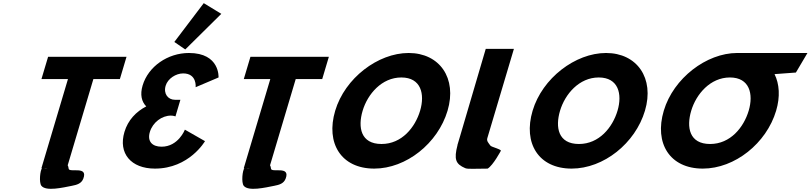

<svg xmlns="http://www.w3.org/2000/svg" viewBox="-20 -1060 5096 1207"><path d="M240.6 -562.9H407.2L240.2 -1.9L244.1 -1.8C232.8 9.2 223.8 87 240.3 108C269.3 144.6 376.1 119 432.3 108C464.1 102 492 93.7 503.7 63C535.8 -21 414.1 28.7 411.5 0C410.7 -9.2 408.6 -16 405.6 -20.9L567 -562.9H733.6L775.4 -703.1H282.4ZM279.2 -1.1C270.5 -0.1 261.9 -0.1 253.5 -1.6Z M1075.9 -796.2 1144.7 -749.1 1371.2 -973 1260.9 -1040.2ZM1209.9 -511.8C1209.9 -511.8 1219.6 -598.5 1131.2 -598.5C1086.1 -598.5 1034.8 -566.2 1021.4 -521.2C1006.2 -470.2 1036.8 -432.8 1079.3 -432.8H1114.1L1083 -328.2C1083 -328.2 1070.9 -333.3 1053.9 -333.3C997.8 -333.3 940.1 -290.8 922.1 -230.5C904.4 -171 937 -137.8 995.7 -137.8C1101.1 -137.8 1142.3 -244.9 1142.3 -244.9L1268.7 -172.7C1268.7 -172.7 1169.7 -0.1 953.8 -0.1C803.4 -0.1 722.3 -96.2 762.3 -230.5C784.3 -304.4 835.1 -358 899.4 -391.1C870 -420.9 859.4 -465.1 876.6 -522.9C912 -641.9 1034.2 -726.9 1167.7 -726.9C1364 -726.9 1353.9 -573 1353.9 -573Z M1512.6 -562.9H1679.2L1512.2 -1.9L1516.1 -1.8C1504.8 9.2 1495.8 87 1512.3 108C1541.3 144.6 1648.1 119 1704.3 108C1736.1 102 1764 93.7 1775.7 63C1807.8 -21 1686.1 28.7 1683.5 0C1682.7 -9.2 1680.6 -16 1677.6 -20.9L1839 -562.9H2005.6L2047.4 -703.1H1554.4ZM1551.2 -1.1C1542.5 -0.1 1533.9 -0.1 1525.5 -1.6Z M2087.2 -363.9C2026.2 -159.1 2125.1 -0.1 2332.5 -0.1C2533.9 -0.1 2732.5 -159.1 2793.5 -363.9C2854.5 -568.8 2743.5 -726.9 2548.9 -726.9C2355.9 -726.9 2148.2 -568.8 2087.2 -363.9ZM2259.7 -363.9C2290.9 -468.5 2379.8 -573 2503 -573C2627.1 -573 2652.1 -468.5 2621 -363.9C2589.9 -259.4 2506 -154.8 2378.5 -154.8C2247.6 -154.8 2228.6 -259.4 2259.7 -363.9Z M3033.7 -753H3210.7L3043.4 -191C3038.2 -173 3050.8 -161.8 3062.6 -145C3069 -135.7 3124.3 -124 3129.1 -113C3129.1 -113 3080.7 -21.3 3045.6 0C2961.5 0 2921.3 4.3 2904.4 -3C2844.5 -28.9 2832.6 -57.6 2856.1 -148L2855.6 -148L2861.1 -166.5C2864 -176.7 2867.2 -187.5 2870.8 -199L2871.1 -200Z M3328.2 -363.9C3267.2 -159.1 3366.1 -0.1 3573.5 -0.1C3774.9 -0.1 3973.5 -159.1 4034.5 -363.9C4095.5 -568.8 3984.5 -726.9 3789.9 -726.9C3596.9 -726.9 3389.2 -568.8 3328.2 -363.9ZM3500.7 -363.9C3531.9 -468.5 3620.8 -573 3744 -573C3868.1 -573 3893.1 -468.5 3862 -363.9C3830.9 -259.4 3747 -154.8 3619.5 -154.8C3488.6 -154.8 3469.6 -259.4 3500.7 -363.9Z M4325.3 -363.9C4356.4 -468.4 4445.2 -572.8 4568.2 -573L4568.2 -573L4568.5 -573H4568.6C4692.7 -573 4717.7 -468.5 4686.6 -363.9C4655.4 -259.4 4571.6 -154.8 4444.1 -154.8C4313.2 -154.8 4294.2 -259.4 4325.3 -363.9ZM4614.1 -727 4614 -726.9C4421.2 -726.6 4213.7 -568.6 4152.8 -363.9C4091.8 -159.1 4190.7 -0.1 4398 -0.1C4599.5 -0.1 4798.1 -159.1 4859.1 -363.9C4885.4 -452.3 4879.7 -531.9 4849.1 -594L4983.4 -604L5056.1 -727Z"/></svg>

Font: Hussar
Style: BdOblThree
Weight: 700
Foundry: Cannot Into Space Fonts
Version: Version 2.00